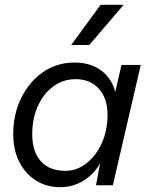

<svg xmlns="http://www.w3.org/2000/svg" viewBox="-20 -770 616 798"><path d="M231 8Q173 8 129 -20Q85 -48 60 -97.5Q35 -147 35 -212Q35 -295 68 -362.5Q101 -430 158.5 -470Q216 -510 290 -510Q356 -510 400.5 -477Q445 -444 459 -388L485 -500H565L449 0H379L396 -92Q371 -46 327 -19Q283 8 231 8ZM252 -60Q299 -60 339 -91Q379 -122 403 -175Q427 -228 427 -293Q427 -361 391 -401Q355 -441 295 -441Q242 -441 201 -410.5Q160 -380 137 -328.5Q114 -277 114 -213Q114 -140 149.5 -100Q185 -60 252 -60ZM398 -750H494L351 -583H276Z"/></svg>

Font: Prodigy Sans
Style: Italic
Weight: 400
Italic angle: -13°
Designer: Wei Huang
Foundry: Wei Huang
Version: Version 1.003; ttfautohint (v1.8.3)